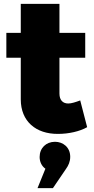

<svg xmlns="http://www.w3.org/2000/svg" viewBox="-20 -687 489 998"><path d="M282 9C337 9 395 -4 433 -26L397 -165C373 -156 351 -149 335 -149C307 -149 289 -166 289 -201V-387H423V-516H289V-667H88V-516H13V-387H88V-170C88 -57 166 10 282 9ZM266 50C219 50 186 83 186 129C186 153 196 176 216 190L175 291H255L323 191C336 173 345 153 345 128C345 78 307 50 266 50Z"/></svg>

Font: Montserrat ExtraBold
Style: Regular
Weight: 800
Designer: Julieta Ulanovsky
Foundry: Julieta Ulanovsky
Version: Version 4.000